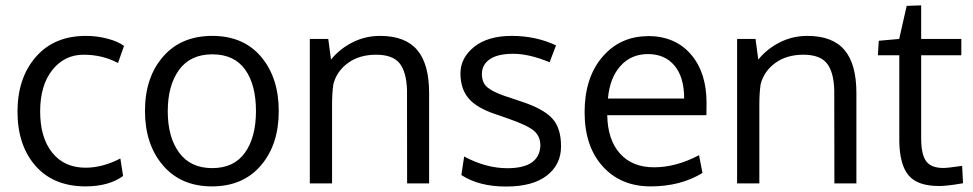

<svg xmlns="http://www.w3.org/2000/svg" viewBox="-20 -680 3608 712"><path d="M296.4 11.2Q177.7 10.7 111.3 -65.4Q44.9 -141.6 44.9 -266.1Q44.9 -390.6 112.8 -468.8Q180.7 -546.9 298.3 -546.9Q339.8 -546.9 378.7 -536.6Q417.5 -526.4 439.9 -509.8L417.5 -446.3Q360.4 -477.1 289.8 -477.1Q219.2 -477.1 174.1 -420.4Q128.9 -363.8 128.9 -266.8Q128.9 -169.9 173.6 -114Q218.3 -58.1 297.4 -58.1Q360.4 -58.1 426.3 -92.3L436.5 -27.3Q383.3 11.2 296.4 11.2Z M1013.7 -267.8Q1013.7 -143.6 947.3 -66.2Q880.9 11.2 765.9 11.2Q650.9 11.2 584.2 -66.9Q517.6 -145 517.6 -268.8Q517.6 -392.6 584.5 -469.7Q651.4 -546.9 767.1 -546.9Q882.8 -546.9 948.2 -469.5Q1013.7 -392.1 1013.7 -267.8ZM602.1 -267.3Q602.1 -171.4 644.3 -114Q686.5 -56.6 767.1 -56.6Q847.7 -56.6 888.4 -113.8Q929.2 -170.9 929.2 -268.3Q929.2 -365.7 888.9 -422.1Q848.6 -478.5 767.3 -478.5Q686 -478.5 644 -420.9Q602.1 -363.3 602.1 -267.3Z M1128.9 0V-535.6H1197.3L1207.5 -459Q1239.3 -498.5 1286.9 -522.7Q1334.5 -546.9 1389.6 -546.9Q1482.4 -546.9 1526.9 -494.9Q1571.3 -442.9 1571.3 -335V0H1489.7Q1489.7 -322.3 1489.3 -345.2Q1487.3 -413.6 1461.7 -445.3Q1436 -477.1 1374.5 -477.1Q1313 -477.1 1271 -446.8Q1229 -416.5 1216.3 -368.2Q1211.4 -335.4 1211.4 -293V0Z M1690.9 -30.8 1701.2 -99.6Q1782.7 -56.2 1861.3 -56.2Q1980.5 -56.2 1983.9 -140.1Q1983.9 -175.8 1958.5 -196.3Q1933.1 -216.8 1858.9 -242.2L1818.4 -256.3Q1748.5 -279.3 1718.3 -314.5Q1687.5 -350.1 1687.5 -408.2Q1687.5 -464.8 1737.8 -505.9Q1788.6 -546.9 1877.9 -546.9Q1967.3 -546.9 2042 -511.7L2018.1 -449.2Q1942.4 -480.5 1883.8 -480.5Q1825.2 -480.5 1796.1 -460.2Q1767.1 -439.9 1767.1 -406Q1767.1 -372.1 1788.1 -355.5Q1809.1 -338.9 1848.6 -325.2Q1888.2 -311.5 1912.6 -303.7Q1993.7 -277.3 2027.1 -241.7Q2060.5 -206.1 2060.5 -138.2Q2061 -70.3 2008.3 -29.3Q1956.1 11.7 1856.9 11.7Q1856.4 11.7 1856 11.7Q1756.3 11.7 1690.9 -30.8Z M2234.4 -314.5H2517.1Q2517.1 -394 2481.2 -436.8Q2445.3 -479.5 2382.8 -479.5Q2320.3 -479.5 2280.8 -435.3Q2241.2 -391.1 2234.4 -314.5ZM2600.1 -296.9 2599.6 -252.9H2231.9Q2233.4 -161.6 2279.1 -110.6Q2324.7 -59.6 2405.8 -59.6Q2486.8 -59.6 2572.3 -104.5L2585 -38.6Q2503.4 11.2 2392.8 11.2Q2282.2 11.2 2215.1 -63Q2147.9 -137.2 2147.9 -263.9Q2147.9 -390.6 2212.9 -467.8Q2278.3 -544.9 2380.9 -545.9Q2381.8 -545.9 2382.8 -546.4Q2484.4 -545.9 2542.5 -478Q2600.6 -410.2 2600.1 -296.9Z M2713.4 0V-535.6H2781.7L2792 -459Q2823.7 -498.5 2871.3 -522.7Q2918.9 -546.9 2974.1 -546.9Q3066.9 -546.9 3111.3 -494.9Q3155.8 -442.9 3155.8 -335V0H3074.2Q3074.2 -322.3 3073.7 -345.2Q3071.8 -413.6 3046.1 -445.3Q3020.5 -477.1 2959 -477.1Q2897.5 -477.1 2855.5 -446.8Q2813.5 -416.5 2800.8 -368.2Q2795.9 -335.4 2795.9 -293V0Z M3462.4 9.8Q3383.3 9.8 3350.1 -28.8Q3316.9 -67.4 3314.9 -153.3V-475.1H3235.4L3238.8 -528.8L3314.5 -535.6L3342.3 -658.2L3396 -660.2V-535.6H3544.9V-475.1H3396V-168Q3396 -106.9 3414.6 -82Q3433.1 -57.1 3478 -57.1Q3494.1 -57.1 3547.9 -64.9L3551.3 -0.5Q3493.2 9.8 3462.4 9.8Z"/></svg>

Font: Oxygen
Style: Normal
Weight: 400
Designer: Vernon Adams
Foundry: Vernon Adams
Version: Version Release 0.2.2 webfont; ttfautohint (v0.8.52-bc40) -l